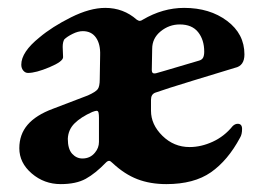

<svg xmlns="http://www.w3.org/2000/svg" viewBox="-20 -453 663 487"><path d="M29 0ZM29 -77Q29 -112 50 -136.5Q71 -161 114 -177L203 -211Q223 -220 228 -227Q233 -234 233 -252L234 -313Q235 -341 223.5 -357.5Q212 -374 190 -374Q178 -374 164 -367Q150 -360 143 -353Q139 -346 139 -334L140 -308Q140 -297 105.5 -282.5Q71 -268 51 -268Q44 -268 39 -274Q34 -280 34 -289Q34 -321 80 -358Q112 -385 160 -409Q208 -433 247 -433Q293 -433 327 -403Q332 -400 334 -400Q338 -400 342 -403Q393 -433 447 -433Q512 -433 556 -400Q600 -367 600 -315Q600 -286 576 -281Q543 -271 471 -249Q399 -227 374 -218Q363 -214 363 -200V-172Q363 -137 392 -108.5Q421 -80 461 -80Q490 -80 519.5 -93.5Q549 -107 570 -133Q576 -139 583 -139Q594 -139 594 -126Q594 -112 589 -104Q558 -46 515 -16Q472 14 402 14Q361 14 328.5 1.5Q296 -11 266 -39Q260 -45 257 -45Q253 -45 249 -41Q222 -13 197.5 0.5Q173 14 134 14Q92 14 60.5 -13Q29 -40 29 -77ZM396 -273 484 -299Q492 -301 495 -306.5Q498 -312 498 -322Q498 -352 482.5 -371.5Q467 -391 436 -391Q409 -391 387.5 -373.5Q366 -356 366 -329L365 -275Q365 -265 375 -267ZM221 -66Q231 -78 231 -93V-154Q231 -162 230 -167Q229 -172 225 -172Q222 -172 214 -169Q185 -156 169 -140Q153 -124 152 -101Q152 -75 163 -63Q174 -51 189 -51Q209 -51 221 -66Z"/></svg>

Font: EB Garamond
Style: Bold
Weight: 700
Designer: Georg Duffner and Octavio Pardo
Foundry: Georg Duffner
Version: Version 1.000; ttfautohint (v1.6)